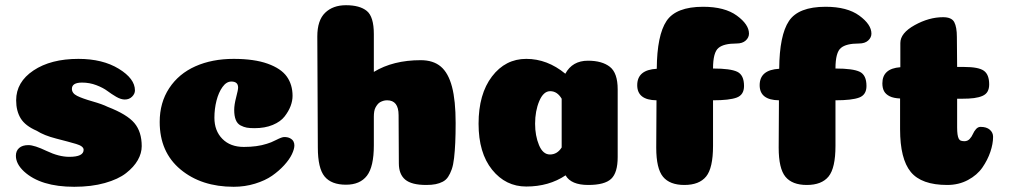

<svg xmlns="http://www.w3.org/2000/svg" viewBox="-20 -710 3880 737"><path d="M281 -484Q374 -484 436 -446Q498 -408 498 -363Q498 -350 487 -339Q476 -328 459 -328Q444 -328 426 -338.5Q408 -349 392 -361Q376 -373 350 -383Q324 -393 295 -393Q256 -393 256 -369Q256 -352 276 -342Q296 -332 334.5 -321Q373 -310 393 -300Q468 -271 496 -237.5Q524 -204 524 -149Q524 -122 509 -95.5Q494 -69 464 -45.5Q434 -22 382.5 -7.5Q331 7 265 7Q136 7 72 -52Q41 -81 41 -112Q41 -131 53.5 -142Q66 -153 89 -153Q112 -153 159 -130.5Q206 -108 246 -108Q301 -108 301 -135Q301 -149 272 -157.5Q243 -166 196 -178Q149 -190 121 -208Q77 -227 59.5 -255.5Q42 -284 42 -325Q42 -395 108.5 -439.5Q175 -484 281 -484Z M894 -374Q894 -397 868 -397Q849 -397 834 -376Q819 -355 811 -323.5Q803 -292 803 -258Q803 -208 833.5 -177Q864 -146 916 -146Q967 -146 1004 -158Q1019 -162 1040.5 -173Q1062 -184 1071 -184Q1085 -184 1094 -179Q1103 -174 1106.5 -167Q1110 -160 1110 -152Q1110 -138 1100.5 -118Q1091 -98 1071 -76Q1051 -54 1024.5 -35.5Q998 -17 959 -5Q920 7 877 7Q753 7 673 -59.5Q593 -126 593 -242Q593 -316 629.5 -371.5Q666 -427 730 -455.5Q794 -484 877 -484Q956 -484 1007.5 -465.5Q1059 -447 1081 -416Q1103 -385 1103 -342Q1103 -323 1095.5 -303Q1088 -283 1072.5 -263Q1057 -243 1027 -230.5Q997 -218 957 -218Q939 -218 927.5 -220Q916 -222 903.5 -228.5Q891 -235 885 -250Q879 -265 879 -288Q879 -308 886.5 -336.5Q894 -365 894 -374Z M1510 -268Q1510 -325 1466 -325Q1458 -325 1451.5 -323Q1445 -321 1439.5 -318Q1434 -315 1429.5 -309.5Q1425 -304 1421.5 -297.5Q1418 -291 1416.5 -282Q1415 -273 1415 -262V-152Q1415 -70 1388.5 -35.5Q1362 -1 1308 -1Q1252 -1 1226 -32.5Q1200 -64 1200 -144L1198 -570Q1198 -632 1228 -661Q1258 -690 1308 -690Q1361 -690 1388 -668Q1415 -646 1415 -579V-434Q1489 -479 1595 -479Q1643 -479 1672 -454.5Q1701 -430 1715 -377Q1729 -324 1729 -238Q1729 -194 1727.5 -162Q1726 -130 1723 -103.5Q1720 -77 1714 -60Q1708 -43 1700 -31Q1692 -19 1679.5 -12.5Q1667 -6 1652 -3Q1637 0 1616 0Q1560 0 1535.5 -20.5Q1511 -41 1511 -83Z M2000 6Q1921 6 1869 -58.5Q1817 -123 1817 -235Q1817 -349 1868.5 -416.5Q1920 -484 2000 -484Q2081 -484 2150 -427Q2177 -477 2237 -477Q2291 -477 2321 -453.5Q2351 -430 2351 -367V-107Q2351 -47 2326 -23.5Q2301 0 2238 0Q2172 0 2151 -37Q2087 6 2000 6ZM2136 -331Q2119 -360 2092 -360Q2066 -360 2050 -322Q2034 -284 2034 -235Q2034 -189 2049 -153Q2064 -117 2091 -117Q2119 -117 2136 -144Z M2738 -526Q2717 -509 2717 -447Q2784 -447 2810 -434.5Q2836 -422 2836 -380Q2836 -346 2808 -335.5Q2780 -325 2717 -325V-150Q2717 -65 2690.5 -32.5Q2664 0 2607 0Q2551 0 2525 -31.5Q2499 -63 2499 -143L2500 -325Q2426 -326 2426 -383Q2426 -442 2501 -446Q2502 -575 2538.5 -629.5Q2575 -684 2679 -684Q2762 -684 2808.5 -650Q2855 -616 2855 -581Q2855 -566 2842.5 -554.5Q2830 -543 2807 -543Q2758 -543 2738 -526Z M3208 -526Q3187 -509 3187 -447Q3254 -447 3280 -434.5Q3306 -422 3306 -380Q3306 -346 3278 -335.5Q3250 -325 3187 -325V-150Q3187 -65 3160.5 -32.5Q3134 0 3077 0Q3021 0 2995 -31.5Q2969 -63 2969 -143L2970 -325Q2896 -326 2896 -383Q2896 -442 2971 -446Q2972 -575 3008.5 -629.5Q3045 -684 3149 -684Q3232 -684 3278.5 -650Q3325 -616 3325 -581Q3325 -566 3312.5 -554.5Q3300 -543 3277 -543Q3228 -543 3208 -526Z M3435 -214V-332Q3410 -333 3395 -340.5Q3380 -348 3373.5 -360Q3367 -372 3367 -390Q3367 -447 3436 -452V-545Q3436 -583 3491 -613.5Q3546 -644 3600 -644Q3633 -644 3643 -625Q3653 -606 3653 -568L3654 -453H3681Q3736 -453 3756.5 -438.5Q3777 -424 3777 -386Q3777 -370 3771 -359Q3765 -348 3751.5 -342Q3738 -336 3719 -333.5Q3700 -331 3672 -331H3654V-221Q3654 -205 3655.5 -194.5Q3657 -184 3660 -178Q3663 -172 3668.5 -170Q3674 -168 3682 -168Q3694 -168 3702 -176.5Q3710 -185 3714.5 -195.5Q3719 -206 3726.5 -214.5Q3734 -223 3744 -223Q3767 -223 3779.5 -212Q3792 -201 3792 -185Q3792 -158 3781.5 -127Q3771 -96 3751 -67Q3731 -38 3695.5 -19Q3660 0 3616 0Q3517 0 3476 -50Q3435 -100 3435 -214Z"/></svg>

Font: Coiny 2.0
Style: Regular
Weight: 400
Version: Version 1.001 July 11, 2018